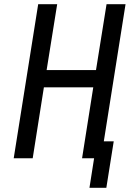

<svg xmlns="http://www.w3.org/2000/svg" viewBox="-20 -750 640 910"><path d="M45 0 161 -730H251L201 -418H435L485 -730H575L472 -80H519L484 140H404L426 0H369L422 -336H188L135 0Z"/></svg>

Font: NKDuy Mono
Style: Italic
Weight: 400
Italic angle: -9°
Monospace: yes
Designer: NKDuy
Foundry: NKDuy
Version: Version 2.251; ttfautohint (v1.8.4.7-5d5b)